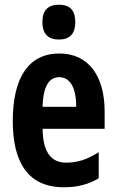

<svg xmlns="http://www.w3.org/2000/svg" viewBox="-20 -781 491 811"><path d="M229 -761C181 -761 159 -736 159 -687C159 -639 183 -614 229 -614C275 -614 298 -639 298 -687C298 -735 278 -761 229 -761ZM231 -555C102 -555 34 -455 34 -270C34 -98 96 10 250 10C304 10 353 -1 397 -28V-138C348 -107 307 -94 259 -94C195 -94 161 -140 160 -237H422V-310C422 -460 354 -555 231 -555ZM230 -455C278 -455 302 -407 302 -330H160C162 -421 190 -455 230 -455Z"/></svg>

Font: Noto Sans Gurmukhi ExtraCondensed
Style: Bold
Weight: 700
Width: 2
Designer: Jelle Bosma - Monotype Design Team
Foundry: Monotype Imaging Inc.
Version: Version 2.004